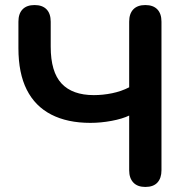

<svg xmlns="http://www.w3.org/2000/svg" viewBox="-20 -733 736 761"><path d="M556 8Q525 8 508.5 -9.5Q492 -27 492 -58V-275Q465 -262 422.5 -254Q380 -246 338 -246Q247 -246 183 -279Q119 -312 86 -377.5Q53 -443 53 -542V-647Q53 -679 69.5 -696Q86 -713 117 -713Q148 -713 164.5 -696Q181 -679 181 -647V-548Q181 -448 224 -402Q267 -356 352 -356Q388 -356 424.5 -363.5Q461 -371 492 -387V-647Q492 -679 508.5 -696Q525 -713 556 -713Q587 -713 603.5 -696Q620 -679 620 -647V-58Q620 -27 604 -9.5Q588 8 556 8Z"/></svg>

Font: Nunito
Style: Bold
Weight: 700
Designer: Vernon Adams
Foundry: Vernon Adams
Version: Version 3.602